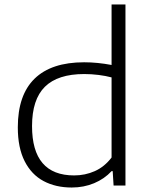

<svg xmlns="http://www.w3.org/2000/svg" viewBox="-20 -828 672 857"><path d="M59.5 -259.5Q59.5 -404 134.5 -477Q209.5 -550 355.5 -550Q414.5 -550 478 -538V-808H540V0H487L483 -64H478Q446 -29.5 400 -10.2Q354 9 300 9Q228.5 9 174.5 -19.8Q120.5 -48.5 90 -108.5Q59.5 -168.5 59.5 -259.5ZM478 -125V-482.5Q452 -489.5 420 -493.5Q388 -497.5 356 -497.5Q238 -497.5 180.5 -440.8Q123 -384 123 -265Q123 -45 311 -45Q360 -45 403.2 -64.2Q446.5 -83.5 478 -125Z"/></svg>

Font: Encode Sans Expanded Light
Style: Regular
Weight: 300
Width: 7
Designer: Multiple Designers
Foundry: Impallari Type
Version: Version 2.000